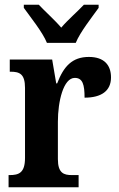

<svg xmlns="http://www.w3.org/2000/svg" viewBox="-20 -786 500 806"><path d="M177 -606H298C316 -651 367 -715 394 -753V-766H332C308 -740 263 -701 237 -670C211 -701 167 -740 143 -766H80V-753C107 -715 159 -651 177 -606ZM16 0H310V-51H282C248 -51 223 -59 223 -118V-275C223 -360 246 -459 294 -459C327 -459 335 -431 335 -376C405 -376 446 -404 446 -461C446 -512 418 -547 353 -547C283 -547 247 -507 220 -436H216L199 -536H21V-485H24C62 -485 85 -476 85 -417V-123C85 -60 59 -51 20 -51H16Z"/></svg>

Font: Noto Serif Myanmar Condensed
Style: Bold
Weight: 700
Width: 3
Designer: Ben Mitchell and the Monotype Design Team
Foundry: Monotype Imaging Inc.
Version: Version 2.106